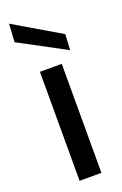

<svg xmlns="http://www.w3.org/2000/svg" viewBox="-145 -783 526 826"><g transform="rotate(-20 118.0 -369.5)"><path d="M68 0V-499H168V0ZM222 -542 9 -656 14 -739 226 -614Z"/></g></svg>

Font: DM Sans 20pt Medium
Style: Regular
Weight: 500
Version: Version 4.004;gftools[0.9.30]